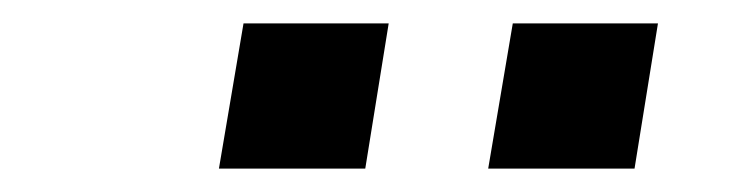

<svg xmlns="http://www.w3.org/2000/svg" viewBox="-20 -752 640 164"><path d="M397 -608 418 -732H542L522 -608ZM167 -608 188 -732H312L292 -608Z"/></svg>

Font: Iosevka SS04 Medium Extended
Style: Italic
Weight: 500
Width: 7
Italic angle: -9°
Monospace: yes
Designer: Belleve Invis
Foundry: Belleve Invis
Version: Version 19.0.0; ttfautohint (v1.8.4)